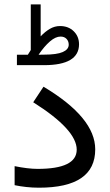

<svg xmlns="http://www.w3.org/2000/svg" viewBox="-20 -873 510 892"><path d="M109.4 -618.7Q113.3 -624.5 116.7 -630.4Q120.1 -636.2 123 -640.6V-852.5H168.9V-704.1Q189.5 -726.1 211.7 -739Q233.9 -752 258.8 -752Q297.9 -752 322.5 -727.8Q347.2 -703.6 347.2 -667Q346.7 -570.3 184.6 -570.3H58.6V-618.7ZM184.1 -619.1Q244.1 -619.1 271.7 -631.3Q299.3 -643.6 299.3 -665.5Q299.3 -681.6 289.1 -692.4Q278.8 -703.1 261.2 -703.1Q238.3 -703.1 212.2 -680.7Q186 -658.2 159.2 -618.7ZM47.9 -101.1Q110.4 -88.4 154.8 -88.4Q336.4 -88.4 336.4 -177.7Q336.4 -270.5 134.3 -397.9L182.1 -470.2Q422.4 -326.7 422.4 -179.2Q422.4 -1 161.1 -1Q130.4 -1 102.1 -4.2Q73.7 -7.3 47.9 -12.7Z"/></svg>

Font: Vazir FD-WOL-UI
Style: Regular-FD-WOL-UI
Weight: 400
Designer: Saber Rastikerdar
Foundry: Saber Rastikerdar
Version: Version 30.1.0